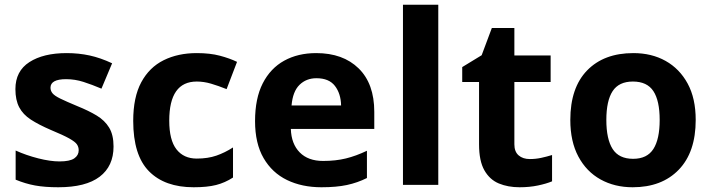

<svg xmlns="http://www.w3.org/2000/svg" viewBox="-20 -780 3000 810"><path d="M459 -162Q459 -79 400.5 -34.5Q342 10 226 10Q169 10 128 2.5Q87 -5 46 -22V-145Q90 -125 141 -112Q192 -99 231 -99Q275 -99 293.5 -112Q312 -125 312 -146Q312 -160 304.5 -171Q297 -182 272 -196Q247 -210 194 -232Q143 -254 110 -275.5Q77 -297 61 -327.5Q45 -358 45 -404Q45 -480 104 -518Q163 -556 261 -556Q312 -556 358 -546Q404 -536 453 -513L408 -406Q368 -423 332 -434.5Q296 -446 259 -446Q193 -446 193 -410Q193 -397 201.5 -386.5Q210 -376 234.5 -364Q259 -352 307 -332Q354 -313 388 -292.5Q422 -272 440.5 -241.5Q459 -211 459 -162Z M797 10Q675 10 608.5 -57.5Q542 -125 542 -270Q542 -370 576 -433Q610 -496 670.5 -526Q731 -556 810 -556Q866 -556 907.5 -545Q949 -534 980 -519L936 -404Q901 -418 870.5 -427Q840 -436 810 -436Q694 -436 694 -271Q694 -189 724.5 -150Q755 -111 810 -111Q857 -111 893 -123.5Q929 -136 963 -158V-31Q929 -9 891.5 0.5Q854 10 797 10Z M1314 -556Q1427 -556 1493 -491.5Q1559 -427 1559 -308V-236H1207Q1209 -173 1244.5 -137Q1280 -101 1343 -101Q1396 -101 1439 -111.5Q1482 -122 1528 -144V-29Q1488 -9 1443.5 0.5Q1399 10 1336 10Q1254 10 1191 -20.5Q1128 -51 1092 -113Q1056 -175 1056 -269Q1056 -365 1088.5 -428.5Q1121 -492 1179 -524Q1237 -556 1314 -556ZM1315 -450Q1272 -450 1243.5 -422Q1215 -394 1210 -335H1419Q1418 -385 1393 -417.5Q1368 -450 1315 -450Z M1829 0H1680V-760H1829Z M2215 -109Q2240 -109 2263 -114Q2286 -119 2309 -126V-15Q2285 -5 2249.5 2.5Q2214 10 2172 10Q2123 10 2084.5 -6Q2046 -22 2023.5 -61.5Q2001 -101 2001 -171V-434H1930V-497L2012 -547L2055 -662H2150V-546H2303V-434H2150V-171Q2150 -140 2168 -124.5Q2186 -109 2215 -109Z M2915 -274Q2915 -138 2843.5 -64Q2772 10 2649 10Q2573 10 2513.5 -23Q2454 -56 2420 -119.5Q2386 -183 2386 -274Q2386 -410 2457 -483Q2528 -556 2652 -556Q2729 -556 2788 -523Q2847 -490 2881 -427.5Q2915 -365 2915 -274ZM2538 -274Q2538 -193 2564.5 -151.5Q2591 -110 2651 -110Q2710 -110 2736.5 -151.5Q2763 -193 2763 -274Q2763 -355 2736.5 -395.5Q2710 -436 2650 -436Q2591 -436 2564.5 -395.5Q2538 -355 2538 -274Z"/></svg>

Font: Noto Sans Ethiopic
Style: Bold
Weight: 700
Designer: Monotype Design Team
Foundry: Monotype Imaging Inc.
Version: Version 2.102; ttfautohint (v1.8.4.7-5d5b)